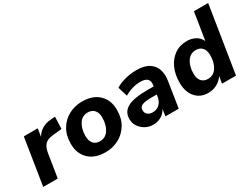

<svg xmlns="http://www.w3.org/2000/svg" viewBox="-61 -1228 2295 1762"><g transform="rotate(-30 1087.0 -347.0)"><path d="M19 0 97 -491H245L231 -407Q254 -448 294 -472.5Q334 -497 389 -501L435 -504L430 -377L334 -367Q274 -361 247.5 -332Q221 -303 212 -246L173 0Z M677 11Q563 11 499.5 -50.5Q436 -112 436 -215Q436 -306 475 -370Q514 -434 578.5 -467.5Q643 -501 717 -501Q831 -501 895 -439.5Q959 -378 959 -276Q959 -184 919.5 -120Q880 -56 816 -22.5Q752 11 677 11ZM681 -102Q740 -102 773.5 -153Q807 -204 807 -281Q807 -333 782 -360.5Q757 -388 714 -388Q654 -388 621 -337Q588 -286 588 -210Q588 -158 612.5 -130Q637 -102 681 -102Z M1181 11Q1135 11 1097 -10.5Q1059 -32 1037 -67Q1015 -102 1015 -143Q1015 -221 1081.5 -256.5Q1148 -292 1290 -292H1358L1360 -305Q1367 -346 1345.5 -368Q1324 -390 1273 -390Q1185 -390 1103 -341L1072 -443Q1111 -469 1171.5 -485Q1232 -501 1294 -501Q1378 -501 1426 -470Q1474 -439 1491 -386.5Q1508 -334 1497 -269L1455 0H1314L1325 -72Q1301 -29 1263 -9Q1225 11 1181 11ZM1232 -90Q1275 -90 1304.5 -116.5Q1334 -143 1341 -188L1346 -214H1293Q1220 -214 1190 -200.5Q1160 -187 1160 -153Q1160 -123 1180.5 -106.5Q1201 -90 1232 -90Z M1764 11Q1681 11 1631 -46.5Q1581 -104 1581 -202Q1581 -287 1611 -354.5Q1641 -422 1696.5 -461.5Q1752 -501 1827 -501Q1878 -501 1917.5 -479.5Q1957 -458 1977 -416L2023 -705H2174L2062 0H1914L1926 -74Q1899 -34 1857 -11.5Q1815 11 1764 11ZM1825 -102Q1885 -102 1918 -153Q1951 -204 1951 -281Q1951 -333 1926.5 -360.5Q1902 -388 1859 -388Q1799 -388 1766 -337Q1733 -286 1733 -210Q1733 -158 1757.5 -130Q1782 -102 1825 -102Z"/></g></svg>

Font: Nunito Sans ExtraBold
Style: Italic
Weight: 800
Italic angle: -9°
Designer: Vernon Adams
Foundry: Vernon Adams
Version: Version 3.006; ttfautohint (v1.8.3)